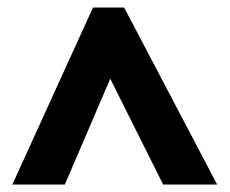

<svg xmlns="http://www.w3.org/2000/svg" viewBox="-20 -785 612 512"><path d="M13 -293H153L274 -575L415 -293H559L311 -765H228Z"/></svg>

Font: Noto Sans Tamil UI Black
Style: Regular
Weight: 900
Designer: Jelle Bosma - Monotype Design Team
Foundry: Monotype Imaging Inc.
Version: Version 2.004